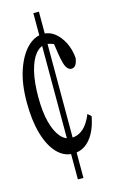

<svg xmlns="http://www.w3.org/2000/svg" viewBox="-132 -780 560 945"><g transform="rotate(-15 148.0 -307.5)"><path d="M169.9 115.7H141.6V-731.4H169.9ZM161.6 -567.4Q132.3 -567.4 108.6 -539.1Q85 -510.7 71.5 -456.5Q58.1 -402.3 58.1 -325.7Q58.1 -250 72 -197.5Q85.9 -145 109.6 -117.4Q133.3 -89.8 165 -89.8Q186.5 -89.8 206.3 -100.3Q226.1 -110.8 242.2 -132.1Q258.3 -153.3 270 -183.1L287.6 -167.5Q278.3 -118.2 259.5 -83.7Q240.7 -49.3 214.1 -31Q187.5 -12.7 153.3 -12.7Q106.4 -12.7 71 -50Q35.6 -87.4 16.1 -155Q-3.4 -222.7 -3.4 -314.9Q-3.4 -410.2 20 -478.5Q43.5 -546.9 80.8 -583.7Q118.2 -620.6 161.6 -620.6Q193.4 -620.6 219.5 -600.3Q245.6 -580.1 263.7 -544.9Q281.7 -509.8 285.6 -464.4Q282.2 -441.9 274.4 -430.2Q266.6 -418.5 252.4 -418.5Q241.7 -418.5 232.9 -428Q224.1 -437.5 218.3 -458Q212.4 -478.5 207.5 -510.7L197.3 -581.5L231 -537.6Q219.2 -548.3 207 -554.7Q194.8 -561 183.1 -564.2Q171.4 -567.4 161.6 -567.4Z"/></g></svg>

Font: Scarab Serif
Style: Condensed
Weight: 400
Designer: John Roberts
Foundry: Scarab
Version: 1.0